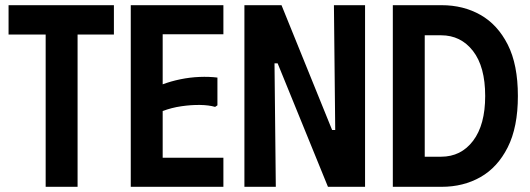

<svg xmlns="http://www.w3.org/2000/svg" viewBox="-20 -720 2043 740"><path d="M419 -700V-587H279V0H156V-587H13V-700Z M841 -700V-588H607V-395Q639 -407 675.5 -414.5Q712 -422 749 -423.5Q786 -425 818 -421V-314L809 -308Q785 -315 751 -315.5Q717 -316 679 -310.5Q641 -305 607 -292V-112H841V0H484V-700Z M1267 -700H1387V0H1244L1050 -476H1038L1043 0H922V-700H1065L1260 -219H1272Z M1682 -700H1494V0H1682Q1766 0 1832 -37.5Q1898 -75 1937 -152.5Q1976 -230 1976 -350Q1976 -471 1937 -548Q1898 -625 1832 -662.5Q1766 -700 1682 -700ZM1680 -116H1617V-584H1680Q1756 -584 1803 -523.5Q1850 -463 1850 -350Q1850 -239 1803.5 -177.5Q1757 -116 1680 -116Z"/></svg>

Font: Phudu Light Medium
Style: Regular
Weight: 500
Version: Version 1.005;gftools[0.9.23]